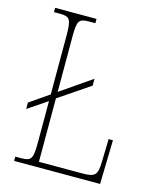

<svg xmlns="http://www.w3.org/2000/svg" viewBox="-109 -790 706 865"><g transform="rotate(15 244.5 -357.0)"><path d="M40 0H441L446 -205H426L423 -95C421 -38 413 -25 351 -25H149V-321L294 -419V-451L149 -351V-606C149 -683 155 -694 205 -694H233V-714H40V-694H66C115 -694 122 -683 122 -606V-332L32 -270V-240L122 -301V-108C122 -31 115 -20 66 -20H40Z"/></g></svg>

Font: Noto Serif Myanmar Condensed Thin
Style: Regular
Weight: 100
Width: 3
Designer: Ben Mitchell and the Monotype Design Team
Foundry: Monotype Imaging Inc.
Version: Version 2.106